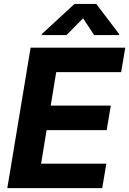

<svg xmlns="http://www.w3.org/2000/svg" viewBox="-20 -974 669 994"><path d="M17.8 0H509.2L530.5 -126.8H192.8L221.2 -300.4H532.3L553.6 -427.2H242.5L271 -600.5H607.2L628.6 -727.3H138.5ZM195.7 -792.6H324.6L410.2 -879.3L467.3 -792.6H596.2L596.9 -797.6L478.3 -953.8H365.8L196.4 -797.6Z"/></svg>

Font: Magic Ui Pro
Style: Bold Italic
Weight: 700
Italic angle: -9.39999°
Designer: Stefan Endress, Andreas Faust
Version: Version 1.000;FEAKit 1.0